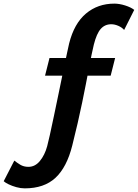

<svg xmlns="http://www.w3.org/2000/svg" viewBox="-174 -803 754 1050"><path d="M72.3 -389.2 96.7 -485.8H455.6L431.2 -389.2ZM560.1 -749 504.9 -639.2Q492.7 -653.3 472.7 -661.9Q452.6 -670.4 434.6 -670.4Q399.4 -670.4 377 -645Q354.5 -619.6 339.4 -560.1Q327.6 -511.7 312.5 -430.7Q297.4 -349.6 275.4 -242.4Q253.4 -135.3 221.2 -7.3Q191.4 111.8 129.4 169.4Q67.4 227.1 -38.6 227.1Q-61 227.1 -84.7 220.5Q-108.4 213.9 -127 204.8Q-145.5 195.8 -153.8 188L-95.7 75.2Q-82.5 85.9 -63.5 97.7Q-44.4 109.4 -18.6 109.4Q18.1 109.4 44.4 77.1Q70.8 44.9 84 -3.4Q88.9 -20.5 98.6 -64.7Q108.4 -108.9 120.8 -168.2Q133.3 -227.5 146.5 -291.5Q159.7 -355.5 171.6 -413.3Q183.6 -471.2 192.4 -512.2Q201.2 -553.2 204.1 -565.4Q231.4 -674.3 296.1 -728.8Q360.8 -783.2 451.2 -783.2Q478.5 -783.2 510.3 -773.2Q542 -763.2 560.1 -749Z"/></svg>

Font: Andika
Style: Bold Italic
Weight: 700
Italic angle: -14°
Designer: Victor Gaultney, Annie Olsen, Julie Remington, Don Collingsworth, Eric Hays, Becca Hirsbrunner
Foundry: SIL International
Version: Version 6.101